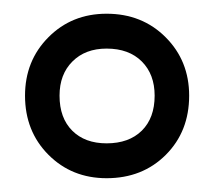

<svg xmlns="http://www.w3.org/2000/svg" viewBox="-20 -429 294 277"><path d="M16.1 -291Q16.1 -341.3 49.8 -375.2Q83.5 -409.2 133.8 -409.2Q185.1 -409.2 219 -375.2Q252.9 -341.3 252.9 -291Q252.9 -239.3 219.2 -205.6Q185.5 -171.9 133.8 -171.9Q83.5 -171.9 49.8 -205.8Q16.1 -239.7 16.1 -291ZM65.9 -291Q65.9 -258.8 84.2 -240.5Q102.5 -222.2 133.8 -222.2Q166 -222.2 184.6 -240.5Q203.1 -258.8 203.1 -291Q203.1 -321.8 184.6 -340.3Q166 -358.9 133.8 -358.9Q103 -358.9 84.5 -340.3Q65.9 -321.8 65.9 -291Z"/></svg>

Font: Trueno ExtraBold Outline
Style: Regular
Weight: 800
Width: 6
Designer: Julieta Ulanovsky
Foundry: Julieta Ulanovsky
Version: Version 3.001b | FøM Fix